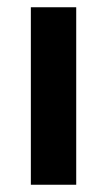

<svg xmlns="http://www.w3.org/2000/svg" viewBox="-20 -509 295 529"><path d="M65 0V-489H190V0Z"/></svg>

Font: Nunito Sans
Style: Bold
Weight: 700
Designer: Vernon Adams
Foundry: Vernon Adams
Version: Version 3.101; ttfautohint (v1.8.4.7-5d5b);gftools[0.9.27]